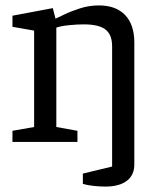

<svg xmlns="http://www.w3.org/2000/svg" viewBox="-20 -524 591 709"><path d="M369 165Q349 165 325.5 162.5Q302 160 286 155V117L394 91V-353Q394 -396 369.5 -415Q345 -434 289 -434Q264 -434 234.5 -431Q205 -428 188 -422V-55L266 -41V0H26V-41L106 -55V-411L26 -425V-466L175 -494L184 -459L185 -455Q192 -458 216.5 -470Q241 -482 275 -493Q309 -504 345 -504Q408 -504 442 -468.5Q476 -433 476 -367V83Q476 123 448 144Q420 165 369 165Z"/></svg>

Font: Faustina Light
Style: Regular
Weight: 400
Version: Version 1.200